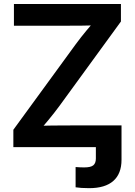

<svg xmlns="http://www.w3.org/2000/svg" viewBox="-20 -748 684 976"><path d="M364.3 204.1V101.1Q374 102.1 386.2 102.5Q398.4 103 408.2 103Q441.4 103 454.3 92.3Q467.3 81.5 467.3 57.6V0H597.7V64Q597.7 135.3 555.9 171.9Q514.2 208.5 433.1 208.5Q412.6 208.5 394.5 207.3Q376.5 206.1 364.3 204.1ZM47.9 0V-88.4L365.2 -523.4Q391.1 -558.6 420.4 -593.8Q449.7 -628.9 480 -663.6L492.2 -620.6Q445.8 -618.2 399.2 -617.7Q352.5 -617.2 306.2 -617.2H50.8V-727.5H594.7V-638.7L283.2 -210.9Q256.3 -174.3 225.6 -137.2Q194.8 -100.1 163.6 -64L151.4 -106.9Q198.7 -109.4 245.8 -109.9Q293 -110.4 340.3 -110.4H597.7V0Z"/></svg>

Font: Inter 20pt SemiBold
Style: Regular
Weight: 600
Version: Version 4.001;git-66647c0bb